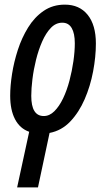

<svg xmlns="http://www.w3.org/2000/svg" viewBox="-20 -569 458 829"><path d="M106 0Q66 -14 45 -54Q24 -94 24 -156Q24 -198 32 -249.5Q40 -301 57 -353.5Q74 -406 101.5 -450.5Q129 -495 168.5 -522Q208 -549 260 -549Q323 -549 358.5 -505Q394 -461 394 -381Q394 -324 382 -260.5Q370 -197 345.5 -140.5Q321 -84 283.5 -44.5Q246 -5 194 5L144 240H54ZM169 -68Q194 -68 215 -89Q236 -110 252.5 -144.5Q269 -179 280 -221Q291 -263 297 -305Q303 -347 303 -382Q303 -425 289.5 -448Q276 -471 249 -471Q221 -471 199.5 -448.5Q178 -426 162 -389.5Q146 -353 135.5 -310.5Q125 -268 120 -227Q115 -186 115 -155Q115 -68 169 -68Z"/></svg>

Font: Noto Sans ExtraCondensed Medium
Style: Italic
Weight: 500
Width: 2
Italic angle: -12°
Designer: Monotype Design Team
Foundry: Monotype Imaging Inc.
Version: Version 2.013; ttfautohint (v1.8.4.7-5d5b)